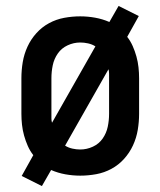

<svg xmlns="http://www.w3.org/2000/svg" viewBox="-20 -583 540 646"><path d="M121 43 53 9 92 -61Q81 -75 73.5 -92Q66 -109 61 -127Q56 -145 54 -163.5Q52 -182 52 -200V-320Q52 -347 56.5 -374Q61 -401 72.5 -426Q84 -451 102.5 -471.5Q121 -492 145 -505Q169 -518 196 -523Q223 -528 250 -528Q275 -528 300 -523.5Q325 -519 348 -509L379 -563L447 -529L408 -459Q419 -445 426.5 -428Q434 -411 439 -393Q444 -375 446 -356.5Q448 -338 448 -320V-200Q448 -173 443.5 -146Q439 -119 427.5 -94Q416 -69 397.5 -48.5Q379 -28 355 -15Q331 -2 304 3Q277 8 250 8Q225 8 200 3.5Q175 -1 152 -11ZM155 -170 301 -427Q290 -434 276.5 -437Q263 -440 250 -440Q228 -440 207.5 -430.5Q187 -421 174.5 -403Q162 -385 157.5 -363.5Q153 -342 153 -320V-200Q153 -192 153 -184.5Q153 -177 155 -170ZM250 -80Q272 -80 292.5 -89.5Q313 -99 325.5 -117Q338 -135 342.5 -156.5Q347 -178 347 -200V-320Q347 -328 347 -335.5Q347 -343 345 -350L199 -93Q210 -86 223.5 -83Q237 -80 250 -80Z"/></svg>

Font: Iosevka Curly Semibold
Style: Regular
Weight: 600
Monospace: yes
Designer: Belleve Invis
Foundry: Belleve Invis
Version: Version 22.1.2; ttfautohint (v1.8.4)